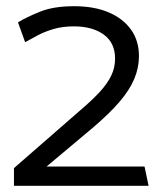

<svg xmlns="http://www.w3.org/2000/svg" viewBox="-20 -599 519 619"><path d="M219 -579Q153 -579 109.5 -561.5Q66 -544 38 -527L61 -463Q79 -473 101.5 -485Q124 -497 153 -505.5Q182 -514 218 -514Q278 -514 314.5 -487.5Q351 -461 351 -410Q351 -381 338.5 -355Q326 -329 301 -302Q276 -275 236 -241L25 -57V0H459L446 -62H130L279 -187Q333 -233 365.5 -271Q398 -309 413 -345Q428 -381 428 -418Q428 -468 402 -504Q376 -540 329.5 -559.5Q283 -579 219 -579Z"/></svg>

Font: Catamaran
Style: Regular
Weight: 400
Designer: Pria Ravichandran
Version: Version 2.000